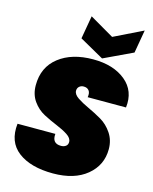

<svg xmlns="http://www.w3.org/2000/svg" viewBox="-140 -1059 921 1157"><g transform="rotate(15 321.0 -480.5)"><path d="M592 -221Q592 -121 514.5 -57Q437 7 304 7Q164 7 86 -52.5Q8 -112 21 -227H257Q251 -166 308 -166Q326 -166 338 -175Q350 -184 350 -201Q350 -225 321 -244Q292 -263 250.5 -280Q209 -297 167 -319Q125 -341 96 -382Q67 -423 67 -480Q67 -593 148.5 -656.5Q230 -720 362 -720Q489 -720 564.5 -658Q640 -596 627 -491H388Q393 -518 382 -532.5Q371 -547 349 -547Q332 -547 321 -537Q310 -527 310 -511Q310 -488 339 -468.5Q368 -449 409.5 -430Q451 -411 492.5 -387Q534 -363 563 -320Q592 -277 592 -221ZM436 -880 616 -968 591 -824 411 -739 260 -824 285 -968Z"/></g></svg>

Font: Poppins Black
Style: Italic
Weight: 900
Italic angle: -10°
Designer: Ninad Kale (Devanagari), Jonny Pinhorn (Latin)
Foundry: Indian Type Foundry
Version: Version 3.200;PS 1.000;hotconv 16.6.54;makeotf.lib2.5.65590